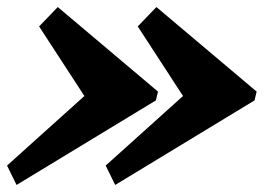

<svg xmlns="http://www.w3.org/2000/svg" viewBox="-26 -660 748 545"><path d="M213.5 -387.5 85 -585 138 -640 422.5 -400 416.5 -375 21 -135 -6 -190ZM493.5 -387.5 365 -585 418 -640 702.5 -400 696.5 -375 301 -135 274 -190Z"/></svg>

Font: Besley* Narrow Fatface
Style: Italic
Weight: 900
Width: 4
Italic angle: -13°
Designer: Owen Earl
Foundry: indestructible type*
Version: Version 3.000; ttfautohint (v1.8.3)